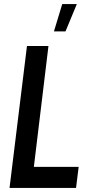

<svg xmlns="http://www.w3.org/2000/svg" viewBox="-20 -927 470 947"><path d="M355 0H27L113 -700H219L147 -104H368ZM246 -772 287 -907H359L303 -772Z"/></svg>

Font: Kulim Park SemiBold
Style: Italic
Weight: 600
Italic angle: -8°
Designer: Noponies / Dale Sattler
Foundry: Noponies
Version: Version 1.000; ttfautohint (v1.8.3)